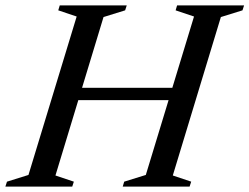

<svg xmlns="http://www.w3.org/2000/svg" viewBox="-43 -695 929 715"><path d="M189 -322 203 -368H657.5L643 -322ZM242.5 -633.5 174 -656.5 179.5 -675H429L423 -656.5L342.5 -631.5L163.5 -41.5L232 -18.5L226 0H-23L-17 -18.5L63 -43.5ZM679.5 -633.5 611 -656.5 616.5 -675H866L860 -656.5L779.5 -631.5L600.5 -41.5L669 -18.5L663 0H414L419.5 -18.5L500 -43.5Z"/></svg>

Font: Newsreader 24pt Medium
Style: Italic
Weight: 500
Italic angle: -17°
Designer: Hugues Gentile
Foundry: Production Type
Version: Version 1.003